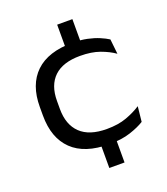

<svg xmlns="http://www.w3.org/2000/svg" viewBox="-133 -696 791 907"><g transform="rotate(-20 262.5 -242.0)"><path d="M336.5 -457H260V-602H336.5ZM336.5 118.5H260V-34.5H336.5ZM299 13Q175.5 13 112.8 -47.8Q50 -108.5 50 -221.5V-264.5Q50 -376.5 113 -436.8Q176 -497 298.5 -497Q339.5 -497 372.2 -490Q405 -483 430.2 -472.2Q455.5 -461.5 472.5 -450.5L480.5 -375.5Q451 -396.5 409.5 -411.5Q368 -426.5 310.5 -426.5Q224 -426.5 180 -384.5Q136 -342.5 136 -263.5V-223Q136 -144 180.5 -101.2Q225 -58.5 312.5 -58.5Q370.5 -58.5 412.2 -73.8Q454 -89 486 -110L478 -34Q450.5 -16.5 406 -1.8Q361.5 13 299 13Z"/></g></svg>

Font: Anek Gujarati SemiExpanded
Style: Regular
Weight: 400
Width: 6
Designer: Mrunmayee Ghaisas (Gujarati), Yesha Goshar (Latin)
Foundry: Ek Type
Version: Version 1.003